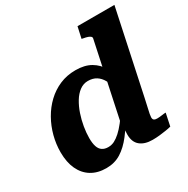

<svg xmlns="http://www.w3.org/2000/svg" viewBox="-173 -911 1054 1077"><g transform="rotate(-30 354.5 -372.5)"><path d="M213 13Q157 13 117 -11.5Q77 -36 55.5 -82Q34 -128 34 -193Q34 -245 47.5 -296.5Q61 -348 87 -394Q113 -440 150 -475Q187 -510 233.5 -530Q280 -550 336 -550Q395 -550 434.5 -527Q474 -504 496 -464.5Q518 -425 525 -374L478 -351Q470 -385 456 -410Q442 -435 420 -449Q398 -463 366 -463Q337 -463 312.5 -445Q288 -427 269.5 -396.5Q251 -366 238.5 -329Q226 -292 219.5 -253.5Q213 -215 213 -181Q213 -148 220 -126.5Q227 -105 242.5 -94.5Q258 -84 281 -84Q303 -84 321.5 -93.5Q340 -103 360 -121Q380 -139 401.5 -166.5Q423 -194 448 -231L461 -200Q423 -134 386.5 -86.5Q350 -39 308.5 -13Q267 13 213 13ZM517 5Q466 5 437 -19Q408 -43 408 -91Q408 -96 408.5 -103.5Q409 -111 409.5 -121.5Q410 -132 411 -145L402 -137L511 -651Q514 -661 508.5 -666.5Q503 -672 492 -676Q481 -680 463 -683L454 -685L470 -758H709L595 -222Q588 -188 582.5 -165.5Q577 -143 574.5 -129Q572 -115 572 -108Q572 -96 578.5 -91Q585 -86 598 -86Q614 -86 629.5 -88.5Q645 -91 656 -91L639 -10Q624 -6 604.5 -3Q585 0 563 2.5Q541 5 517 5Z"/></g></svg>

Font: Roboto Serif 20pt
Style: Bold Italic
Weight: 700
Italic angle: -10°
Version: Version 1.007